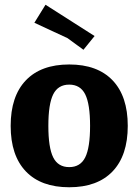

<svg xmlns="http://www.w3.org/2000/svg" viewBox="-20 -775 584 810"><path d="M455 -436Q519 -369 519 -244Q519 -119 455 -52Q391 15 272 15Q153 15 89 -52Q25 -119 25 -244Q25 -369 89 -436Q153 -503 272 -503Q391 -503 455 -436ZM339.5 -111Q360 -152 360 -244Q360 -336 339.5 -377Q319 -418 272 -418Q225 -418 204.5 -377Q184 -336 184 -244Q184 -152 204.5 -111Q225 -70 272 -70Q319 -70 339.5 -111ZM379 -623 332 -565 265 -614 125 -679 172 -755Z"/></svg>

Font: Andada
Style: Bold
Weight: 700
Designer: Carolina Giovagnoli
Foundry: Carolina Giovagnoli
Version: Version 1.003